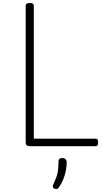

<svg xmlns="http://www.w3.org/2000/svg" viewBox="-20 -973 700 1278"><path d="M178 0Q151 0 151 -23V-934Q151 -944 157.5 -948.5Q164 -953 178 -953Q193 -953 199 -948.5Q205 -944 205 -934V-50H617Q625 -50 629 -44.5Q633 -39 633 -25Q633 -11 629 -5.5Q625 0 617 0ZM343 283Q333 278 331.5 271.5Q330 265 336 252Q348 226 355.5 205.5Q363 185 366 161.5Q369 138 369 103Q369 92 374.5 85.5Q380 79 394 79Q409 79 416.5 87Q424 95 424 106Q424 133 418.5 162Q413 191 402 218.5Q391 246 375 270Q369 280 362 283.5Q355 287 343 283Z"/></svg>

Font: Playwrite US Modern ExtraLight
Style: Regular
Weight: 250
Designer: Veronika Burian, José Scaglione
Foundry: TypeTogether
Version: Version 1.003